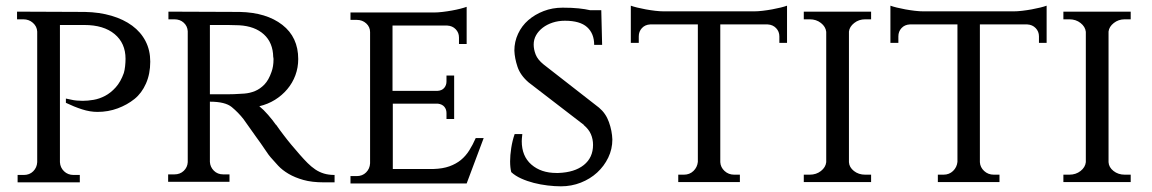

<svg xmlns="http://www.w3.org/2000/svg" viewBox="-20 -641 4056 676"><path d="M279 -599Q330 -598 372.5 -585.5Q415 -573 445.5 -550.5Q476 -528 492.5 -496Q509 -464 509 -424Q509 -381 494 -347Q479 -313 453.5 -292.5Q428 -272 394.5 -259.5Q361 -247 323 -247Q297 -247 269 -256Q241 -265 212 -279V-294Q221 -292 231 -290Q239 -288 249.5 -287Q260 -286 271 -286Q289 -286 309.5 -289.5Q330 -293 350 -303.5Q370 -314 387.5 -333.5Q405 -353 416 -384Q419 -394 420.5 -408Q422 -422 422 -434Q422 -489 383.5 -521Q345 -553 277 -553H191V-70Q192 -51 205.5 -38Q219 -25 239 -25H261V1H42V-25H64Q84 -25 97 -38Q110 -51 111 -70V-530Q110 -548 96 -560.5Q82 -573 62 -573H40V-600Z M824 -599Q918 -597 974 -553.5Q1030 -510 1030 -433Q1030 -403 1020 -376Q1010 -349 991.5 -327Q973 -305 948 -289.5Q923 -274 893 -267Q908 -255 924 -236.5Q940 -218 952 -201V-202Q965 -183 979 -165Q991 -149 1006 -131Q1021 -113 1036 -96Q1050 -80 1063 -67Q1076 -54 1090 -44.5Q1104 -35 1120.5 -30Q1137 -25 1158 -25V1H1120Q1078 1 1048 -7.5Q1018 -16 996 -29Q974 -42 959.5 -57.5Q945 -73 933 -87Q928 -92 913 -114.5Q898 -137 881 -160L837 -222Q819 -245 796 -264Q773 -283 719 -283V-71Q720 -53 733 -40Q746 -27 766 -27H788V-1H572V-27H594Q614 -27 627 -39.5Q640 -52 641 -70V-531Q640 -549 627 -561Q614 -573 594 -573H573V-600ZM778 -309Q789 -309 804.5 -309.5Q820 -310 840 -311.5Q860 -313 878 -320.5Q896 -328 911 -343.5Q926 -359 936 -388Q943 -407 943 -432Q943 -438 942 -440Q941 -491 909 -520Q877 -549 822 -552Q802 -553 783 -553H719V-309Z M1623 5H1214V-21H1236Q1256 -21 1269 -34Q1282 -47 1283 -66V-528Q1283 -546 1269.5 -558.5Q1256 -571 1236 -571H1214V-597H1507Q1521 -597 1538 -599Q1555 -601 1571.5 -604Q1588 -607 1601.5 -610.5Q1615 -614 1623 -617V-486H1596V-509Q1596 -526 1584.5 -538Q1573 -550 1555 -551H1362V-321H1520Q1536 -322 1544 -331.5Q1552 -341 1552 -354V-375H1579V-222H1552V-243Q1552 -256 1544.5 -265Q1537 -274 1522 -276H1363V-46H1506Q1539 -47 1562.5 -55.5Q1586 -64 1603 -78Q1620 -92 1632.5 -112Q1645 -132 1655 -155H1683Z M2089 -262Q2113 -242 2124 -211Q2135 -180 2136 -150Q2136 -116 2121.5 -86Q2107 -56 2082.5 -33.5Q2058 -11 2025 2Q1992 15 1955 15Q1933 15 1908 12Q1883 9 1859.5 3Q1836 -3 1815 -12.5Q1794 -22 1780 -35Q1778 -43 1777 -52.5Q1776 -62 1776 -73Q1776 -94 1780 -120Q1784 -146 1792 -169H1819Q1818 -160 1817.5 -154Q1817 -148 1817 -144Q1817 -91 1851 -61.5Q1885 -32 1939 -32H1946Q2003 -34 2035.5 -60Q2068 -86 2068 -131Q2068 -151 2060.5 -168.5Q2053 -186 2035 -201H2036L1841 -351Q1812 -376 1802 -406Q1792 -436 1791 -463Q1791 -494 1804 -522Q1817 -550 1840 -570Q1863 -590 1894 -602Q1925 -614 1961 -614Q1994 -614 2017.5 -611.5Q2041 -609 2058 -605H2097L2100 -483H2072Q2072 -523 2047 -545.5Q2022 -568 1969 -568Q1946 -568 1926 -561.5Q1906 -555 1891 -543.5Q1876 -532 1867.5 -517Q1859 -502 1859 -484Q1859 -467 1866 -449Q1873 -431 1894 -414Z M2634 -601Q2648 -601 2665 -603Q2682 -605 2698.5 -608Q2715 -611 2729 -614.5Q2743 -618 2751 -621V-490H2724V-513Q2724 -530 2712.5 -542Q2701 -554 2683 -555H2516V-70Q2517 -52 2531 -39Q2545 -26 2565 -26H2585V0H2368V-26H2388Q2408 -26 2421.5 -39Q2435 -52 2437 -71V-555H2269Q2251 -554 2240 -542Q2229 -530 2229 -513V-490H2201V-621Q2209 -618 2223 -614.5Q2237 -611 2253.5 -608Q2270 -605 2287 -603Q2304 -601 2318 -601Z M2810 0V-26H2831Q2854 -26 2870.5 -39Q2887 -52 2889 -70V-529Q2887 -547 2870.5 -560Q2854 -573 2831 -573H2810V-600H3047V-573H3026Q3004 -573 2987.5 -560Q2971 -547 2969 -530V-70Q2970 -52 2986.5 -39Q3003 -26 3026 -26H3047V0Z M3548 -601Q3562 -601 3579 -603Q3596 -605 3612.5 -608Q3629 -611 3643 -614.5Q3657 -618 3665 -621V-490H3638V-513Q3638 -530 3626.5 -542Q3615 -554 3597 -555H3430V-70Q3431 -52 3445 -39Q3459 -26 3479 -26H3499V0H3282V-26H3302Q3322 -26 3335.5 -39Q3349 -52 3351 -71V-555H3183Q3165 -554 3154 -542Q3143 -530 3143 -513V-490H3115V-621Q3123 -618 3137 -614.5Q3151 -611 3167.5 -608Q3184 -605 3201 -603Q3218 -601 3232 -601Z M3724 0V-26H3745Q3768 -26 3784.5 -39Q3801 -52 3803 -70V-529Q3801 -547 3784.5 -560Q3768 -573 3745 -573H3724V-600H3961V-573H3940Q3918 -573 3901.5 -560Q3885 -547 3883 -530V-70Q3884 -52 3900.5 -39Q3917 -26 3940 -26H3961V0Z"/></svg>

Font: Constantine
Style: Regular
Weight: 400
Designer: Dukom Design
Version: Version 1.001;PS 001.001;hotconv 1.0.56;makeotf.lib2.0.21325